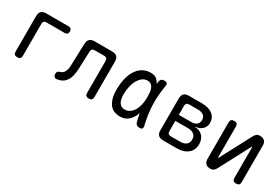

<svg xmlns="http://www.w3.org/2000/svg" viewBox="31 -1299 2938 2048"><g transform="rotate(30 1500.0 -275.0)"><path d="M180 10Q157 10 146 -1Q135 -12 135 -35V-470Q135 -511 154.5 -530.5Q174 -550 215 -550H489Q509 -550 519.5 -539.5Q530 -529 530 -509Q530 -489 519.5 -478.5Q509 -468 489 -468H265Q245 -468 235 -458Q225 -448 225 -428V-35Q225 -12 214 -1Q203 10 180 10Z M729 -470Q731 -511 750 -530.5Q769 -550 810 -550H1026Q1067 -550 1086.5 -530.5Q1106 -511 1106 -470V-35Q1106 -12 1095 -1Q1084 10 1061 10Q1038 10 1027 -1Q1016 -12 1016 -35V-428Q1016 -448 1006 -458Q996 -468 976 -468H859Q839 -468 829 -458Q819 -448 818 -428L812 -254Q811 -207 806 -164Q801 -121 786 -87Q771 -53 743 -30Q715 -7 668 1Q645 5 632.5 -6.5Q620 -18 620 -43Q620 -60 628 -69Q636 -78 656 -84Q682 -92 695 -109.5Q708 -127 714 -150.5Q720 -174 720.5 -201Q721 -228 722 -254Z M1442 10Q1406 10 1374.5 -2Q1343 -14 1320 -41.5Q1297 -69 1283.5 -113.5Q1270 -158 1270 -224Q1270 -293 1284 -354.5Q1298 -416 1326.5 -461.5Q1355 -507 1398.5 -533.5Q1442 -560 1500 -560Q1548 -560 1575 -536Q1597 -516 1610 -487Q1612 -502 1614 -516Q1618 -541 1631 -550.5Q1644 -560 1665 -560Q1689 -560 1698.5 -549.5Q1708 -539 1704 -516Q1694 -457 1689 -399.5Q1684 -342 1685.5 -283.5Q1687 -225 1695.5 -163.5Q1704 -102 1720 -34Q1725 -12 1717 -1Q1709 10 1686 10Q1663 10 1649 -1Q1635 -12 1630 -34Q1618 -83 1610 -129Q1604 -111 1596 -94Q1574 -48 1536.5 -19Q1499 10 1442 10ZM1451 -80Q1482 -80 1508.5 -96.5Q1535 -113 1554 -143Q1573 -173 1584 -215Q1595 -257 1595 -308Q1595 -332 1593.5 -360.5Q1592 -389 1584 -413Q1576 -437 1558.5 -453.5Q1541 -470 1508 -470Q1477 -470 1450 -450.5Q1423 -431 1403 -397Q1383 -363 1371.5 -316Q1360 -269 1360 -215Q1360 -151 1382.5 -115.5Q1405 -80 1451 -80Z M1972 0Q1931 0 1911.5 -19.5Q1892 -39 1892 -80V-470Q1892 -511 1911.5 -530.5Q1931 -550 1972 -550H2133Q2216 -550 2264 -513Q2312 -476 2312 -412Q2312 -365 2281 -334Q2250 -303 2199 -299V-295Q2259 -290 2292 -252.5Q2325 -215 2325 -155Q2325 -83 2274.5 -41.5Q2224 0 2136 0ZM1980 -246V-119Q1980 -99 1990 -89Q2000 -79 2020 -79H2136Q2184 -79 2210 -101Q2236 -123 2236 -163Q2236 -202 2210 -224Q2184 -246 2136 -246ZM2020 -471Q2000 -471 1990 -461Q1980 -451 1980 -431V-320H2133Q2175 -320 2199 -340Q2223 -360 2223 -396Q2223 -431 2199 -451Q2175 -471 2133 -471Z M2480 -68V-515Q2480 -538 2491 -549Q2502 -560 2525 -560Q2548 -560 2559 -549Q2570 -538 2570 -515V-140Q2572 -134 2574 -134Q2576 -134 2576.5 -135.5Q2577 -137 2579 -140L2774 -510Q2786 -533 2801 -546.5Q2816 -560 2842 -560Q2881 -560 2900.5 -540.5Q2920 -521 2920 -482V-35Q2920 -12 2909 -1Q2898 10 2875 10Q2852 10 2841 -1Q2830 -12 2830 -35V-410Q2828 -416 2826 -416Q2824 -416 2823.5 -414.5Q2823 -413 2821 -410L2626 -40Q2614 -17 2599 -3.5Q2584 10 2558 10Q2519 10 2499.5 -9.5Q2480 -29 2480 -68Z"/></g></svg>

Font: Maple Mono NF CN
Style: Regular
Weight: 400
Monospace: yes
Designer: subframe7536
Version: Version 7.000